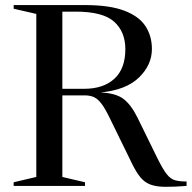

<svg xmlns="http://www.w3.org/2000/svg" viewBox="-20 -735 758 759"><path d="M34 -700.5V-715H314Q414 -715 472.2 -692.5Q530.5 -670 555.5 -631Q580.5 -592 580.5 -541.5Q580.5 -478 529.2 -428.5Q478 -379 377.5 -369.5Q437.5 -367 468 -344Q498.5 -321 524 -269L602.5 -109Q623.5 -66.5 638.8 -47Q654 -27.5 671.8 -22.5Q689.5 -17.5 717.5 -17.5V0Q665.5 4 631.2 3.5Q597 3 574.5 -5.5Q552 -14 536 -33Q520 -52 504 -84L415 -266Q397 -303.5 382.5 -323.2Q368 -343 352.5 -350.5Q337 -358 314.5 -358H226.5V-35.5L316 -14.5V0H34V-14.5L123.5 -35.5V-680ZM313 -384Q389 -384 432.2 -423.8Q475.5 -463.5 475.5 -540.5Q475.5 -609.5 431.2 -649.2Q387 -689 279.5 -689H226.5V-384Z"/></svg>

Font: Newsreader 72pt
Style: Regular
Weight: 400
Designer: Hugues Gentile
Foundry: Production Type
Version: Version 1.003; ttfautohint (v1.8.3)